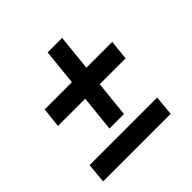

<svg xmlns="http://www.w3.org/2000/svg" viewBox="-131 -574 683 683"><g transform="rotate(-45 211.0 -232.0)"><path d="M48 -328H185L199 -464H272L258 -328H388L380 -253H250L236 -117H163L177 -253H40ZM21 -75H361L354 0H14Z"/></g></svg>

Font: Zilla Slab SemiBold
Style: Regular
Weight: 600
Designer: Typotheque.com
Foundry: Typotheque type foundry
Version: Version 1.0; 2017